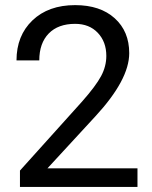

<svg xmlns="http://www.w3.org/2000/svg" viewBox="-20 -741 602 761"><path d="M524.9 0H59.1V-64.9L305.2 -338.4Q359.9 -400.4 380.6 -439.2Q401.4 -478 401.4 -519.5Q401.4 -575.2 367.7 -610.8Q334 -646.5 277.8 -646.5Q210.4 -646.5 173.1 -608.2Q135.7 -569.8 135.7 -501.5H45.4Q45.4 -599.6 108.6 -660.2Q171.9 -720.7 277.8 -720.7Q377 -720.7 434.6 -668.7Q492.2 -616.7 492.2 -530.3Q492.2 -425.3 358.4 -280.3L168 -73.7H524.9Z"/></svg>

Font: Vazir UI
Style: Regular-UI
Weight: 400
Designer: Saber Rastikerdar
Foundry: Saber Rastikerdar
Version: Version 30.1.0